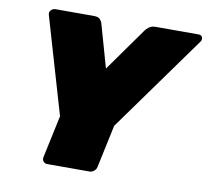

<svg xmlns="http://www.w3.org/2000/svg" viewBox="-78 -786 945 873"><g transform="rotate(10 394.5 -350.0)"><path d="M194 0Q183 0 176.5 -8Q170 -16 172 -27L214 -224L84 -669Q80 -681 88.5 -690.5Q97 -700 110 -700H288Q308 -700 316 -690Q324 -680 325 -675L382 -474L525 -675Q528 -680 540 -690Q552 -700 572 -700H770Q784 -700 787.5 -689Q791 -678 784 -669L464 -224L422 -27Q420 -16 410.5 -8Q401 0 390 0Z"/></g></svg>

Font: Rubik Black
Style: Italic
Weight: 900
Italic angle: -12°
Designer: Hubert and Fischer
Foundry: Hubert and Fischer
Version: Version 2.300;gftools[0.9.30]